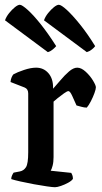

<svg xmlns="http://www.w3.org/2000/svg" viewBox="-20 -783 425 803"><path d="M210 0Q201 0 176.5 -3.5Q152 -7 122 -12.5Q92 -18 65.5 -24Q39 -30 27 -34Q27 -42 30.5 -49.5Q34 -57 37 -61L63 -66Q79 -69 88.5 -83.5Q98 -98 98 -146V-392Q98 -411 83 -417L24 -440Q25 -452 29 -460.5Q33 -469 36 -472Q52 -481 80.5 -490.5Q109 -500 131 -500Q162 -500 182 -477.5Q202 -455 202 -417V-412Q215 -426 232.5 -447Q250 -468 268.5 -484Q287 -500 303 -500Q320 -500 338.5 -483Q357 -466 369 -446Q381 -426 381 -418Q381 -410 375 -393.5Q369 -377 360 -359.5Q351 -342 343 -333Q332 -333 320 -336.5Q308 -340 300 -342Q291 -362 282 -382Q273 -402 266 -402Q261 -402 247.5 -392.5Q234 -383 220.5 -372Q207 -361 204 -358V-126Q204 -105 200 -90Q196 -75 192 -69L278 -60Q280 -57 282.5 -50.5Q285 -44 285 -35Q280 -27 265.5 -19Q251 -11 235 -5.5Q219 0 210 0ZM180 -565 1 -698Q6 -713 18 -728Q30 -743 42.5 -753Q55 -763 63 -763Q72 -763 96 -741.5Q120 -720 151 -681Q182 -642 215 -590Q210 -584 200.5 -576Q191 -568 180 -565ZM343 -565 164 -698Q169 -713 181 -728Q193 -743 205.5 -753Q218 -763 226 -763Q236 -763 259.5 -741.5Q283 -720 314.5 -681Q346 -642 378 -590Q374 -584 364 -576Q354 -568 343 -565Z"/></svg>

Font: Texturina 72pt SemiBold
Style: Regular
Weight: 600
Designer: Guillermo Torres Carreño
Foundry: Omnibus-Type
Version: Version 1.002; ttfautohint (v1.8.3)